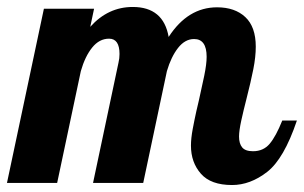

<svg xmlns="http://www.w3.org/2000/svg" viewBox="-58 -525 872 551"><path d="M518.5 -26.5C537.5 -4.8 567.3 6 608 6C642.7 6 676.2 -6.5 708.5 -31.5C740.8 -56.5 769.3 -105.7 794 -179H752C740 -149 728 -126.8 716 -112.5C704 -98.2 688 -91 668 -91C653.3 -91 643 -94.7 637 -102C631 -109.3 628 -119.7 628 -133C628 -144.3 630.2 -159.8 634.5 -179.5C638.8 -199.2 643.7 -219.3 649 -240C657.7 -274 664.3 -302.8 669 -326.5C673.7 -350.2 676 -371.7 676 -391C676 -429 666 -457.3 646 -476C626 -494.7 599 -504 565 -504C509 -504 462.7 -475.7 426 -419C416 -476.3 381.7 -505 323 -505C275.7 -505 235 -486 201 -448L212 -500H68L-38 0H106L174 -321C182 -349 192.8 -371.5 206.5 -388.5C220.2 -405.5 236.3 -414 255 -414C275 -414 285 -399.3 285 -370C285 -361.3 284 -353 282 -345L209 0H353L421 -321C429 -348.3 439.7 -370.5 453 -387.5C466.3 -404.5 481.7 -413 499 -413C523 -413 535 -396 535 -362C535 -348 532.7 -329.7 528 -307C523.3 -284.3 518.3 -261.3 513 -238C511.7 -233.3 509.2 -222.7 505.5 -206C501.8 -189.3 498.3 -172.2 495 -154.5C491.7 -136.8 490 -121 490 -107C490 -75 499.5 -48.2 518.5 -26.5Z"/></svg>

Font: DonutKreme
Style: Regular
Weight: 400
Designer: Impallari Type
Foundry: Impallari Type
Version: Version 2.100